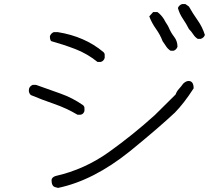

<svg xmlns="http://www.w3.org/2000/svg" viewBox="-20 -867 1040 939"><path d="M473 -564H457Q406 -605 348.5 -627Q291 -649 230 -666Q224 -673 224 -690Q229 -704 243 -710H262Q394 -689 485 -613Q492 -607 492 -599V-584Q488 -569 473 -564ZM374 -306H359Q305 -338 245.5 -358.5Q186 -379 131 -402Q121 -411 121 -425Q121 -444 140 -452H156Q215 -431 275.5 -409.5Q336 -388 387 -352Q393 -346 393 -339V-324Q388 -308 374 -306ZM264 52 249 48Q232 43 232 13Q234 0 251 -6Q393 -38 512 -123Q631 -208 737 -304L839 -405Q844 -420 855 -432Q866 -444 876 -458Q890 -471 902 -471Q927 -471 927 -435Q880 -362 835 -316Q755 -241 615 -127Q437 16 264 52ZM962 -677H947Q934 -685 925 -699Q916 -713 904 -725Q891 -751 874.5 -775Q858 -799 850 -828Q856 -842 870 -847H887L904 -835Q923 -801 946.5 -768Q970 -735 982 -696Q977 -682 962 -677ZM829 -619H814Q800 -628 792 -641Q784 -654 775 -666Q764 -696 743 -725.5Q722 -755 710 -787L729 -808H750Q769 -794 782 -773Q788 -761 794.5 -751.5Q801 -742 805 -733Q816 -707 832 -686.5Q848 -666 848 -638Q842 -623 829 -619Z"/></svg>

Font: Yozai
Style: Regular
Weight: 400
Designer: LXGW / Y.OzVox
Foundry: LXGW / Y.OzVox
Version: Version 0.861;October 22, 2024